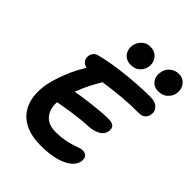

<svg xmlns="http://www.w3.org/2000/svg" viewBox="-261 -1082 1228 1228"><g transform="rotate(45 353.5 -468.0)"><path d="M326 7Q249 7 195.5 -16.5Q142 -40 112 -82Q82 -124 74 -179Q66 -234 78 -297Q86 -335 100 -376.5Q114 -418 133 -460Q152 -502 176 -541Q196 -578 225 -600Q254 -622 286 -622Q299 -622 310.5 -615Q322 -608 326.5 -594.5Q331 -581 322 -562Q303 -531 281 -489Q259 -447 240 -397Q221 -347 210 -293Q199 -243 210.5 -204.5Q222 -166 252 -144Q282 -122 330 -122Q376 -122 409.5 -128Q443 -134 467.5 -142Q492 -150 509 -156Q526 -162 538 -162Q564 -162 575.5 -146.5Q587 -131 582 -104Q576 -73 544.5 -47.5Q513 -22 458.5 -7.5Q404 7 326 7ZM184 -259Q160 -254 149 -262Q138 -270 136.5 -285.5Q135 -301 138 -318Q143 -343 165 -362Q187 -381 218 -387Q248 -393 282.5 -398.5Q317 -404 354 -408.5Q391 -413 430 -416.5Q469 -420 510 -421Q548 -421 561.5 -406.5Q575 -392 570 -365Q563 -332 533 -316Q503 -300 466 -297Q422 -295 382.5 -290.5Q343 -286 308 -281Q273 -276 241.5 -270.5Q210 -265 184 -259ZM219 -548Q172 -548 152 -568Q132 -588 138 -616Q140 -631 150 -643.5Q160 -656 182 -662Q254 -680 332.5 -690.5Q411 -701 482 -705.5Q553 -710 602 -710Q648 -710 670.5 -687Q693 -664 686 -631Q682 -611 667 -597.5Q652 -584 622 -584Q545 -584 481 -578.5Q417 -573 366 -566Q315 -559 278.5 -553.5Q242 -548 219 -548ZM611 -770Q573 -770 551.5 -799Q530 -828 539 -871Q545 -902 570.5 -922.5Q596 -943 627 -943Q657 -943 676.5 -927.5Q696 -912 703 -888.5Q710 -865 705 -841Q701 -817 677.5 -793.5Q654 -770 611 -770ZM368 -765Q341 -765 321.5 -778.5Q302 -792 293.5 -814.5Q285 -837 290 -863Q297 -895 320 -916Q343 -937 374 -937Q408 -937 428 -921.5Q448 -906 456 -882.5Q464 -859 458 -834Q453 -808 431 -786.5Q409 -765 368 -765Z"/></g></svg>

Font: Shantell Sans SemiBold
Style: Italic
Weight: 600
Italic angle: -11°
Designer: Stephen Nixon, Anya Danilova, Shantell Martin
Foundry: Arrow Type
Version: Version 1.011;[c5ecc13dd]